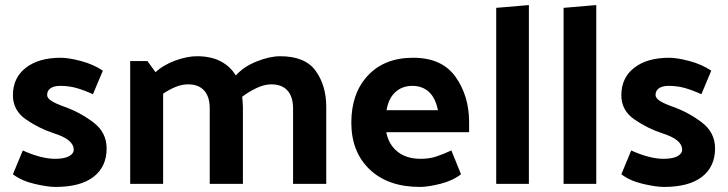

<svg xmlns="http://www.w3.org/2000/svg" viewBox="-20 -726 2874 758"><path d="M347 -354Q312 -370 282 -378.5Q252 -387 218 -387Q193 -387 179.5 -377.5Q166 -368 166 -351Q166 -339 182.5 -328Q199 -317 236 -304Q297 -282 349 -242.5Q401 -203 401 -140Q401 -68 349.5 -28Q298 12 199 12Q168 12 116.5 0Q65 -12 31 -38L70 -132Q105 -116 137.5 -107.5Q170 -99 197 -99Q233 -99 252 -109Q271 -119 271 -135Q271 -155 252 -171Q233 -187 192 -200Q134 -219 82.5 -254.5Q31 -290 31 -350Q31 -419 82 -458.5Q133 -498 220 -498Q251 -498 300 -485Q349 -472 386 -447Z M911 -428Q942 -463 993.5 -483.5Q1045 -504 1086 -504Q1185 -504 1226.5 -446Q1268 -388 1268 -304V0H1137V-298Q1137 -344 1115 -368.5Q1093 -393 1051 -393Q1023 -393 992 -378Q961 -363 936 -344Q937 -334 938 -324Q939 -314 939 -304V0H808V-298Q808 -344 786 -368.5Q764 -393 723 -393Q698 -393 672.5 -382.5Q647 -372 624 -356V0H494V-485H562L594 -441Q627 -471 673.5 -487.5Q720 -504 757 -504Q814 -504 852 -483.5Q890 -463 911 -428Z M1638 12Q1512 12 1439.5 -57Q1367 -126 1367 -242Q1367 -358 1432.5 -428Q1498 -498 1611 -498Q1725 -498 1778.5 -422.5Q1832 -347 1832 -244V-204H1505Q1514 -156 1549 -127.5Q1584 -99 1641 -99Q1674 -99 1700.5 -107.5Q1727 -116 1762 -132L1800 -38Q1766 -12 1717.5 0Q1669 12 1638 12ZM1709 -291Q1699 -340 1673 -363.5Q1647 -387 1608 -387Q1568 -387 1541 -362.5Q1514 -338 1506 -291Z M2068 -706V0H1939V-695Z M2334 -706V0H2205V-695Z M2749 -354Q2714 -370 2684 -378.5Q2654 -387 2620 -387Q2595 -387 2581.5 -377.5Q2568 -368 2568 -351Q2568 -339 2584.5 -328Q2601 -317 2638 -304Q2699 -282 2751 -242.5Q2803 -203 2803 -140Q2803 -68 2751.5 -28Q2700 12 2601 12Q2570 12 2518.5 0Q2467 -12 2433 -38L2472 -132Q2507 -116 2539.5 -107.5Q2572 -99 2599 -99Q2635 -99 2654 -109Q2673 -119 2673 -135Q2673 -155 2654 -171Q2635 -187 2594 -200Q2536 -219 2484.5 -254.5Q2433 -290 2433 -350Q2433 -419 2484 -458.5Q2535 -498 2622 -498Q2653 -498 2702 -485Q2751 -472 2788 -447Z"/></svg>

Font: Palanquin Dark
Style: Regular
Weight: 400
Designer: Pria Ravichandran
Version: Version 1.000